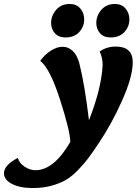

<svg xmlns="http://www.w3.org/2000/svg" viewBox="-200 -719 705 969"><path d="M249 -112Q312 -273 318 -390Q318 -428 303 -459Q338 -484 384 -484Q470 -484 470 -405Q470 -332 416.5 -212Q363 -92 298 4Q266 52 245.5 79.5Q225 107 193 140Q161 173 131 190Q101 207 59 218.5Q17 230 -34 230Q-100 230 -140 209Q-180 188 -180 156Q-180 114 -110 78Q-103 104 -76 122Q-49 140 -21 140Q72 140 155 -3Q153 -61 102.5 -217.5Q52 -374 3 -412Q26 -444 57 -463.5Q88 -483 116 -483Q145 -483 167.5 -461.5Q190 -440 201 -397Q228 -288 249 -112ZM131 -530Q96 -530 77 -551Q58 -572 58 -603Q58 -640 83.5 -669.5Q109 -699 152 -699Q186 -699 205.5 -676Q225 -653 225 -621Q225 -585 200 -557.5Q175 -530 131 -530ZM359 -530Q324 -530 305 -551Q286 -572 286 -603Q286 -640 311.5 -669.5Q337 -699 380 -699Q414 -699 433.5 -676Q453 -653 453 -621Q453 -585 428 -557.5Q403 -530 359 -530Z"/></svg>

Font: Overlock Black
Style: Italic
Weight: 900
Designer: Dario Muhafara
Foundry: Dario Manuel Muhafara
Version: Version 1.002